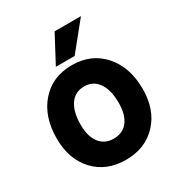

<svg xmlns="http://www.w3.org/2000/svg" viewBox="-207 -1030 1095 1175"><g transform="rotate(-30 341.0 -442.0)"><path d="M540 -892.1 384.8 -700.2H252L354 -892.1ZM37.1 -316.9Q37.1 -471.7 120.4 -565.9Q203.6 -660.2 340.8 -660.2Q477.5 -660.2 561.3 -565.7Q645 -471.2 645 -316.9Q645 -170.9 561.3 -81.5Q477.5 7.8 340.8 7.8Q203.6 7.8 120.4 -81.3Q37.1 -170.4 37.1 -316.9ZM475.1 -316.9Q475.1 -408.2 439.9 -459Q404.8 -509.8 340.8 -509.8Q276.9 -509.8 241.5 -459Q206.1 -408.2 206.1 -316.9Q206.1 -233.9 241.5 -188Q276.9 -142.1 340.8 -142.1Q404.8 -142.1 439.9 -188Q475.1 -233.9 475.1 -316.9Z"/></g></svg>

Font: Overused Grotesk ExtraBold
Style: Regular
Weight: 800
Version: Version 0.002